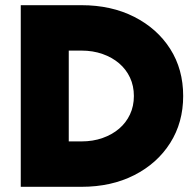

<svg xmlns="http://www.w3.org/2000/svg" viewBox="-20 -720 751 740"><path d="M60 0V-700H294Q409 -700 497.5 -655Q586 -610 636 -531.5Q686 -453 686 -350Q686 -248 636 -169Q586 -90 497.5 -45Q409 0 294 0ZM245 -175H294Q338 -175 375 -188Q412 -201 439 -224Q466 -247 481 -279Q496 -311 496 -350Q496 -389 481 -421Q466 -453 439 -476Q412 -499 375 -512Q338 -525 294 -525H245Z"/></svg>

Font: Figtree Black
Style: Regular
Weight: 900
Designer: Erik Kennedy
Foundry: Erik Kennedy
Version: Version 2.001;gftools[0.9.30]